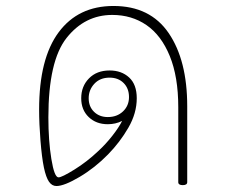

<svg xmlns="http://www.w3.org/2000/svg" viewBox="-20 -618 761 643"><path d="M607 -262V-8Q607 2 592 2Q577 2 577 -8V-259Q577 -361 548.5 -430.5Q520 -500 470.5 -534Q421 -568 356 -568Q264 -568 203 -491Q142 -414 142 -225Q142 -147 152 -85.5Q162 -24 176 -24Q187 -24 229 -50Q271 -76 309 -112Q334 -135 356 -163Q378 -191 389 -213Q367 -202 341 -202Q302 -202 277 -226Q252 -250 252 -289Q252 -329 278 -355.5Q304 -382 347 -382Q387 -382 412.5 -358.5Q438 -335 438 -289Q438 -239 410 -190.5Q382 -142 342 -101Q298 -56 246.5 -25.5Q195 5 169 5Q154 5 144 -9.5Q134 -24 127 -57Q120 -91 115.5 -147.5Q111 -204 111 -251Q111 -422 176.5 -510Q242 -598 360 -598Q483 -598 545 -507Q607 -416 607 -262ZM341 -226Q372 -226 392 -245Q412 -264 412 -293Q412 -322 394 -340Q376 -358 347 -358Q315 -358 296 -337.5Q277 -317 277 -289Q277 -261 295 -243.5Q313 -226 341 -226Z"/></svg>

Font: Mali ExtraLight
Style: Regular
Weight: 275
Version: Version 1.000; ttfautohint (v1.6)